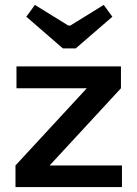

<svg xmlns="http://www.w3.org/2000/svg" viewBox="-20 -761 559 781"><path d="M334 -403 472 -402 181 -87 43 -88ZM476 -88V0H43V-88ZM472 -491V-402H47V-491ZM402 -741 437 -693 288 -564H236L87 -693L122 -741L258 -657H266Z"/></svg>

Font: Exo 2 SemiBold
Style: Regular
Weight: 600
Designer: Natanael Gama
Foundry: Natanael Gama
Version: Version 2.010